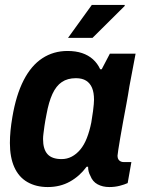

<svg xmlns="http://www.w3.org/2000/svg" viewBox="-20 -744 582 776"><path d="M173 12Q126 12 91 -8Q56 -28 38 -68Q20 -108 20 -166Q20 -190 22.5 -216Q25 -242 30 -271Q45 -360 75.5 -419.5Q106 -479 151 -508.5Q196 -538 253 -538Q286 -538 311.5 -529.5Q337 -521 355.5 -504.5Q374 -488 385 -464H391L424 -527H528L503 -395Q498 -362 491 -324.5Q484 -287 477.5 -252Q471 -217 466 -187Q461 -157 458 -138Q455 -119 455 -115Q455 -102 462 -95.5Q469 -89 480 -89H511L496 -4Q483 2 463.5 7Q444 12 422 12Q395 12 374.5 1Q354 -10 345 -34Q341 -41 338.5 -50Q336 -59 336 -70H330Q302 -32 262.5 -10Q223 12 173 12ZM229 -101Q251 -101 270 -111Q289 -121 304.5 -139.5Q320 -158 331 -186Q342 -214 349 -249Q354 -278 356 -295Q358 -312 359 -322.5Q360 -333 360 -341Q360 -370 352 -389Q344 -408 328 -418Q312 -428 287 -428Q253 -428 230 -412.5Q207 -397 192 -364.5Q177 -332 168 -282Q162 -252 159.5 -233.5Q157 -215 155.5 -203Q154 -191 154 -182Q154 -141 172 -121Q190 -101 229 -101ZM255 -591 351 -724H484V-720L354 -591Z"/></svg>

Font: Archivo SemiCondensed
Style: Bold Italic
Weight: 700
Width: 4
Italic angle: -10°
Designer: Hector Gatti
Foundry: Omnibus-Type
Version: Version 2.001